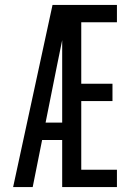

<svg xmlns="http://www.w3.org/2000/svg" viewBox="-20 -755 540 775"><path d="M33 0 192 -735H259Q247 -674 235 -612.5Q223 -551 210 -490L164 -260H231V-190H150L112 0ZM231 0V-735H452V-665H308V-417H434V-347H308V-70H452V0Z"/></svg>

Font: Iosevka Fuck
Style: Regular
Weight: 400
Monospace: yes
Designer: Belleve Invis
Foundry: Belleve Invis
Version: Version 28.0.7; ttfautohint (v1.8.3)